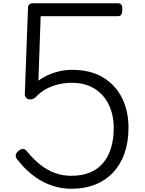

<svg xmlns="http://www.w3.org/2000/svg" viewBox="-20 -1146 893 1185"><path d="M421 19Q375 19 330.5 8Q286 -3 244 -25Q202 -47 163 -80.5Q124 -114 89 -159Q79 -170 77 -183.5Q75 -197 92 -213Q107 -226 120.5 -227Q134 -228 147 -211Q188 -161 230.5 -128Q273 -95 320 -78Q367 -61 420 -61Q488 -61 537 -82Q586 -103 618 -142Q650 -181 666 -235.5Q682 -290 682 -357Q682 -416 665 -467Q648 -518 615 -555.5Q582 -593 534.5 -614Q487 -635 424 -635Q379 -635 338.5 -625Q298 -615 265 -597Q232 -579 207 -553Q189 -534 171.5 -532.5Q154 -531 143.5 -540.5Q133 -550 133 -562L153 -1102Q154 -1113 162 -1119.5Q170 -1126 183 -1126H707Q721 -1126 728 -1118Q735 -1110 735 -1088Q735 -1067 729 -1056.5Q723 -1046 707 -1046H231L217 -648Q242 -667 274.5 -682Q307 -697 345 -706Q383 -715 426 -715Q536 -715 613.5 -669.5Q691 -624 732 -543.5Q773 -463 773 -357Q773 -270 749 -201Q725 -132 679 -82.5Q633 -33 568 -7Q503 19 421 19Z"/></svg>

Font: Playwrite BR
Style: Regular
Weight: 400
Designer: Veronika Burian, José Scaglione
Foundry: TypeTogether
Version: Version 1.002